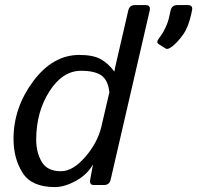

<svg xmlns="http://www.w3.org/2000/svg" viewBox="-20 -741 790 769"><path d="M34.2 -185.1Q34.2 -309.6 112.8 -415.3Q191.4 -521 297.9 -521Q352.1 -521 382.3 -504.6Q412.6 -488.3 437.5 -455.1H438.5Q439.9 -466.8 444.3 -484.9L493.7 -698.7Q498.5 -720.7 520.5 -720.7H562.5Q584.5 -720.7 579.6 -698.7L423.3 -22Q418.5 0 396.5 0H355.5Q337.4 0 341.3 -22L352.1 -80.6H351.1Q329.6 -42 284.2 -16.8Q238.8 8.3 199.7 8.3Q106.9 8.3 70.6 -48.6Q34.2 -105.5 34.2 -185.1ZM125 -181.6Q125 -130.9 147 -93Q168.9 -55.2 224.1 -55.2Q272 -55.2 321.5 -112.5Q371.1 -169.9 386.2 -234.4L418 -371.1Q413.1 -419.9 386.2 -438.7Q359.4 -457.5 304.7 -457.5Q230.5 -457.5 177.7 -374.8Q125 -292 125 -181.6ZM615.2 -564.5Q604 -571.8 617.7 -588.9Q630.9 -605.5 642.1 -628.9Q653.3 -652.3 658.2 -675.8L663.1 -698.7Q668 -720.7 690.4 -720.7H732.4Q753.9 -720.7 749 -698.7L745.6 -683.1Q734.4 -631.8 712.9 -601.8Q691.4 -571.8 669.4 -554.7Q652.3 -541.5 644 -546.4Z"/></svg>

Font: Istok Web
Style: Italic
Weight: 400
Italic angle: -13°
Designer: Andrey V. Panov
Foundry: Andrey V. Panov
Version: Version 1.0.2g